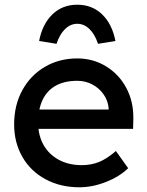

<svg xmlns="http://www.w3.org/2000/svg" viewBox="-20 -785 626 815"><path d="M40 -257Q40 -338 74.5 -401.5Q109 -465 170 -501Q231 -537 308 -537Q375 -537 430 -503.5Q485 -470 516 -412Q547 -354 546 -282L545 -238H116L93 -320H456L441 -303V-327Q438 -359 419 -385.5Q400 -412 371 -427Q342 -442 308 -442Q254 -442 217 -421.5Q180 -401 161 -361.5Q142 -322 142 -264Q142 -210 165 -169.5Q188 -129 230 -106.5Q272 -84 327 -84Q367 -84 400.5 -97.5Q434 -111 472 -144L524 -71Q487 -35 429.5 -12.5Q372 10 317 10Q237 10 173.5 -24Q110 -58 75 -119Q40 -180 40 -257ZM308 -765Q371 -765 413.5 -724Q456 -683 470 -611L396 -599Q383 -639 360 -661.5Q337 -684 308 -684Q279 -684 256 -661.5Q233 -639 220 -599L146 -611Q160 -683 202.5 -724Q245 -765 308 -765Z"/></svg>

Font: Easer Grotesk Variable
Style: Regular
Weight: 400
Designer: Boardeaser, Bonnie Shaver-Troup, Thomas Jockin
Foundry: Lexend
Version: Version 1.001;Glyphs 3.1.2 (3151)